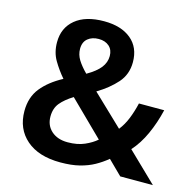

<svg xmlns="http://www.w3.org/2000/svg" viewBox="-107 -834 971 954"><g transform="rotate(15 379.0 -357.0)"><path d="M314 -724Q402 -724 453 -682Q504 -640 504 -564Q504 -501 465 -457Q426 -413 366 -377L523 -227Q546 -256 561 -293.5Q576 -331 586 -374H716Q700 -306 673 -246.5Q646 -187 608 -145L758 0H590L518 -71Q489 -47 456.5 -29Q424 -11 382.5 -0.5Q341 10 284 10Q172 10 109 -44.5Q46 -99 46 -191Q46 -262 84.5 -310Q123 -358 192 -395Q161 -431 137.5 -471Q114 -511 114 -563Q114 -637 166.5 -680.5Q219 -724 314 -724ZM311 -632Q277 -632 255 -614Q233 -596 233 -561Q233 -531 249.5 -504.5Q266 -478 295 -449Q342 -476 363.5 -503.5Q385 -531 385 -564Q385 -596 364.5 -614Q344 -632 311 -632ZM265 -321Q223 -295 200.5 -267.5Q178 -240 178 -198Q178 -152 209.5 -124Q241 -96 293 -96Q343 -96 379.5 -112Q416 -128 440 -149Z"/></g></svg>

Font: Noto Sans Thai Looped SemiBold
Style: Regular
Weight: 600
Designer: Sasikarn Vongin, Ben Mitchell
Foundry: The Fontpad Ltd
Version: Version 1.001; ttfautohint (v1.8.4.7-5d5b)